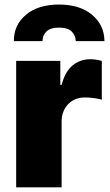

<svg xmlns="http://www.w3.org/2000/svg" viewBox="-20 -808 473 828"><path d="M49.7 -545.5H240.1V-441.8H245.7Q260.7 -499.3 293.1 -525.9Q325.6 -552.6 369.3 -552.6Q394.2 -552.6 419 -545.1V-377.8Q412.3 -380.3 402.9 -382.1Q393.5 -383.9 383.3 -385.1Q373.2 -386.4 363.5 -387.1Q353.7 -387.8 346.6 -387.8Q323.9 -387.8 305.2 -380Q286.6 -372.2 273.4 -358.3Q260.3 -344.5 253 -325.5Q245.7 -306.5 245.7 -284.1V0H49.7ZM92 -744.3Q144.5 -788.4 234.4 -788.4Q324.2 -788.4 376.8 -744.3Q430 -699.9 430.4 -630.7H306.8Q306.5 -642 302.6 -652Q298.7 -661.9 290.1 -671.2Q273.4 -688.9 234.4 -688.9Q196 -688.9 179.3 -671.2Q163 -653.8 163.4 -630.7H39.8Q39.1 -699.9 92 -744.3Z"/></svg>

Font: Inter P Black
Style: Regular
Weight: 900
Designer: Rasmus Andersson
Foundry: rsms
Version: Version 3.018;git-588b23468